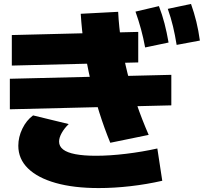

<svg xmlns="http://www.w3.org/2000/svg" viewBox="-20 -875 1040 975"><path d="M30 -320V-475L850 -495V-340ZM540 -150Q510 -223 484.5 -303.5Q459 -384 439.5 -468.5Q420 -553 407.5 -638Q395 -723 390 -805L580 -815Q584 -737 596 -659Q608 -581 627.5 -503Q647 -425 674 -346.5Q701 -268 735 -190ZM682 -558 40 -542V-697L682 -713ZM717 -634Q708 -683 696 -727Q684 -771 668 -816L787 -844Q804 -800 815.5 -755.5Q827 -711 836 -659ZM877 -647Q869 -697 858.5 -741Q848 -785 832 -830L950 -855Q966 -810 977 -765Q988 -720 995 -669ZM481 80Q354 80 262.5 54Q171 28 122 -20Q73 -68 73 -135Q73 -179 93.5 -221.5Q114 -264 148 -289L329 -245Q307 -224 293.5 -200Q280 -176 280 -156Q280 -132 300.5 -116Q321 -100 363 -92Q405 -84 467 -84Q537 -84 620 -94Q703 -104 779 -121L804 43Q725 61 642 70.5Q559 80 481 80Z"/></svg>

Font: M PLUS 1 Black
Style: Regular
Weight: 900
Designer: Coji Morishita
Foundry: UNDERFOREST DESIGN
Version: Version 1.001